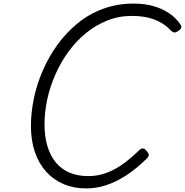

<svg xmlns="http://www.w3.org/2000/svg" viewBox="-20 -1035 1034 1074"><path d="M463 19Q392 19 335 -5.5Q278 -30 237 -76Q196 -122 174.5 -186.5Q153 -251 153 -331Q153 -405 169.5 -484.5Q186 -564 219.5 -641Q253 -718 301.5 -785Q350 -852 414 -904.5Q478 -957 557 -986Q636 -1015 728 -1015Q787 -1015 836 -1001.5Q885 -988 924.5 -962Q964 -936 990 -897Q997 -887 993 -878Q989 -869 976 -861Q964 -853 955 -853.5Q946 -854 934 -866Q898 -905 844.5 -925.5Q791 -946 718 -946Q644 -946 579.5 -920Q515 -894 460.5 -849.5Q406 -805 363 -746Q320 -687 290 -619Q260 -551 244.5 -480Q229 -409 229 -340Q229 -272 245 -218Q261 -164 292 -126.5Q323 -89 368.5 -69.5Q414 -50 473 -50Q514 -50 550.5 -60Q587 -70 622 -89Q657 -108 691 -135Q725 -162 760 -196Q771 -206 781 -204.5Q791 -203 800 -191Q811 -179 812 -170Q813 -161 803 -150Q741 -89 683 -52Q625 -15 570.5 2Q516 19 463 19Z"/></svg>

Font: Playwrite RO Light
Style: Regular
Weight: 300
Version: Version 1.002